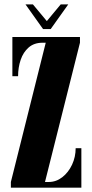

<svg xmlns="http://www.w3.org/2000/svg" viewBox="-20 -872 428 892"><path d="M30.5 0V-26.5L192.5 -673.5H177.5Q138.5 -673.5 113.2 -651.5Q88 -629.5 76 -594Q64 -558.5 64 -518H37.5V-700H351.5V-673.5L189 -26.5H206Q241 -26.5 269.5 -48.8Q298 -71 314.8 -107Q331.5 -143 331.5 -183.5H358V0ZM180 -737 98.5 -851.5H133L197.5 -774L262 -851.5H297L215.5 -737Z"/></svg>

Font: Imbue 50pt Black
Style: Regular
Weight: 900
Designer: Tyler Finck
Foundry: Etcetera Type Company
Version: Version 1.102; ttfautohint (v1.8.3)